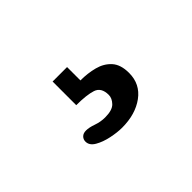

<svg xmlns="http://www.w3.org/2000/svg" viewBox="-43 -150 488 488"><g transform="rotate(-45 201.0 94.0)"><path d="M201 38Q227 38 250 44Q273 50 287.5 66Q302 82 302 112Q302 152 270.5 175Q239 198 191 198Q174 198 152.5 193.5Q131 189 115.5 180Q100 171 100 157Q100 149 105.5 143.5Q111 138 121 138Q132 138 147.5 143.5Q163 149 179 149Q205 149 215.5 138Q226 127 226 115Q226 88 206 81.5Q186 75 149 75V-10H201Z"/></g></svg>

Font: Marmelad
Style: Regular
Weight: 400
Designer: Manvel Shmavonyan
Foundry: Cyreal
Version: Version 1.110; ttfautohint (v1.8.4.7-5d5b)